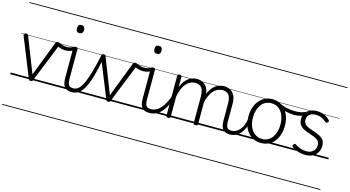

<svg xmlns="http://www.w3.org/2000/svg" viewBox="-121 -1394 4148 2277"><g transform="rotate(15 1953.0 -255.0)"><path d="M254 15Q240 15 235 10Q230 5 227 -4L34 -484Q29 -496 36.5 -505.5Q44 -515 60 -515Q72 -515 77.5 -510.5Q83 -506 86 -496L255 -66L421 -496Q425 -506 430.5 -510.5Q436 -515 447 -515Q466 -515 473 -506.5Q480 -498 474 -484L281 -4Q278 5 272.5 10Q267 15 254 15ZM0 365H509V375H0ZM0 -20H509V0H0ZM0 -505H509V-500H0ZM0 -885H509V-875H0Z M558 -442Q529 -442 499 -450.5Q469 -459 450 -470Q443 -474 442.5 -482Q442 -490 446.5 -497.5Q451 -505 457 -509Q463 -513 468 -510Q488 -499 512.5 -492Q537 -485 560 -485Q580 -485 604 -490.5Q628 -496 647 -510Q654 -516 660.5 -508.5Q667 -501 669 -490.5Q671 -480 665 -476Q651 -465 633 -457Q615 -449 596 -445.5Q577 -442 558 -442ZM509 365V375ZM509 -20V0ZM509 -505V-500ZM509 -885V-875Z M760 17Q727 17 703.5 8Q680 -1 666.5 -19.5Q653 -38 647 -64.5Q641 -91 641 -126V-496Q641 -506 647.5 -510.5Q654 -515 666 -515Q680 -515 686.5 -510.5Q693 -506 693 -496V-128Q693 -77 708 -54Q723 -31 767 -31Q776 -31 780.5 -23.5Q785 -16 784.5 -7Q784 2 778 9.5Q772 17 760 17ZM666 -683Q644 -683 633.5 -695.5Q623 -708 623 -732Q623 -757 633.5 -769.5Q644 -782 666 -782Q688 -782 699 -769.5Q710 -757 710 -732Q710 -707 699 -695Q688 -683 666 -683ZM509 365H834V375H509ZM509 -20H834V0H509ZM509 -505H834V-500H509ZM509 -885H834V-875H509Z M759 17Q749 17 744 9.5Q739 2 740 -7Q741 -16 747.5 -23.5Q754 -31 765 -31Q803 -31 833 -61.5Q863 -92 888.5 -151Q914 -210 937.5 -296Q961 -382 986 -495Q988 -504 998 -505Q1008 -506 1017 -501Q1026 -496 1024 -486Q1005 -398 987.5 -320.5Q970 -243 948.5 -181Q927 -119 900.5 -75Q874 -31 839.5 -7Q805 17 759 17ZM834 365H952V375H834ZM834 -20H952V0H834ZM834 -505H952V-500H834ZM834 -885H952V-875H834Z M1205 15Q1191 15 1186 10Q1181 5 1178 -4L985 -484Q980 -496 987.5 -505.5Q995 -515 1011 -515Q1023 -515 1028.5 -510.5Q1034 -506 1037 -496L1206 -66L1372 -496Q1376 -506 1381.5 -510.5Q1387 -515 1398 -515Q1417 -515 1424 -506.5Q1431 -498 1425 -484L1232 -4Q1229 5 1223.5 10Q1218 15 1205 15ZM951 365H1460V375H951ZM951 -20H1460V0H951ZM951 -505H1460V-500H951ZM951 -885H1460V-875H951Z M1509 -442Q1480 -442 1450 -450.5Q1420 -459 1401 -470Q1394 -474 1393.5 -482Q1393 -490 1397.5 -497.5Q1402 -505 1408 -509Q1414 -513 1419 -510Q1439 -499 1463.5 -492Q1488 -485 1511 -485Q1531 -485 1555 -490.5Q1579 -496 1598 -510Q1605 -516 1611.5 -508.5Q1618 -501 1620 -490.5Q1622 -480 1616 -476Q1602 -465 1584 -457Q1566 -449 1547 -445.5Q1528 -442 1509 -442ZM1460 365V375ZM1460 -20V0ZM1460 -505V-500ZM1460 -885V-875Z M1711 17Q1678 17 1654.5 8Q1631 -1 1617.5 -19.5Q1604 -38 1598 -64.5Q1592 -91 1592 -126V-496Q1592 -506 1598.5 -510.5Q1605 -515 1617 -515Q1631 -515 1637.5 -510.5Q1644 -506 1644 -496V-128Q1644 -77 1659 -54Q1674 -31 1718 -31Q1727 -31 1731.5 -23.5Q1736 -16 1735.5 -7Q1735 2 1729 9.5Q1723 17 1711 17ZM1617 -683Q1595 -683 1584.5 -695.5Q1574 -708 1574 -732Q1574 -757 1584.5 -769.5Q1595 -782 1617 -782Q1639 -782 1650 -769.5Q1661 -757 1661 -732Q1661 -707 1650 -695Q1639 -683 1617 -683ZM1460 365H1785V375H1460ZM1460 -20H1785V0H1460ZM1460 -505H1785V-500H1460ZM1460 -885H1785V-875H1460Z M1710 17Q1699 17 1693.5 9.5Q1688 2 1688.5 -7Q1689 -16 1696 -23.5Q1703 -31 1716 -31Q1750 -31 1780 -46Q1810 -61 1835.5 -89.5Q1861 -118 1882.5 -158Q1904 -198 1921 -249Q1924 -259 1933 -259Q1942 -259 1948.5 -252Q1955 -245 1952 -235Q1936 -180 1913 -134Q1890 -88 1860.5 -54Q1831 -20 1793.5 -1.5Q1756 17 1710 17ZM1785 365V375ZM1785 -20V0ZM1785 -505V-500ZM1785 -885V-875Z M2700 17Q2668 17 2646 8Q2624 -1 2610.5 -19.5Q2597 -38 2591 -64.5Q2585 -91 2585 -126V-332Q2585 -376 2575 -406.5Q2565 -437 2542 -453Q2519 -469 2481 -469Q2453 -469 2424.5 -456.5Q2396 -444 2371 -416Q2346 -388 2326.5 -342Q2307 -296 2296 -229H2272Q2278 -311 2299.5 -366.5Q2321 -422 2351.5 -456Q2382 -490 2418 -504.5Q2454 -519 2488 -519Q2530 -519 2564 -501Q2598 -483 2618 -444Q2638 -405 2638 -341V-128Q2638 -77 2651.5 -54Q2665 -31 2706 -31Q2715 -31 2719.5 -23.5Q2724 -16 2723.5 -7Q2723 2 2717.5 9.5Q2712 17 2700 17ZM1942 15Q1929 15 1923 10.5Q1917 6 1917 -4V-496Q1917 -506 1923 -510.5Q1929 -515 1942 -515Q1956 -515 1962.5 -510.5Q1969 -506 1969 -496V-370Q1986 -413 2008 -442.5Q2030 -472 2055.5 -488.5Q2081 -505 2106 -512Q2131 -519 2153 -519Q2196 -519 2230 -501Q2264 -483 2284.5 -444Q2305 -405 2305 -341V-4Q2305 6 2298 10.5Q2291 15 2278 15Q2264 15 2258 10.5Q2252 6 2252 -4V-332Q2252 -376 2241.5 -406.5Q2231 -437 2208 -453Q2185 -469 2147 -469Q2120 -469 2093.5 -458Q2067 -447 2042.5 -421.5Q2018 -396 1999.5 -355Q1981 -314 1969 -254V-4Q1969 6 1962.5 10.5Q1956 15 1942 15ZM1785 365H2774V375H1785ZM1785 -20H2774V0H1785ZM1785 -505H2774V-500H1785ZM1785 -885H2774V-875H1785Z M2699 17Q2688 17 2682.5 9.5Q2677 2 2677.5 -7Q2678 -16 2685 -23.5Q2692 -31 2705 -31Q2736 -31 2762.5 -45.5Q2789 -60 2809.5 -84.5Q2830 -109 2843 -142.5Q2856 -176 2862 -215Q2863 -226 2872 -229Q2881 -232 2889 -228Q2897 -224 2896 -213Q2891 -165 2875 -123.5Q2859 -82 2833.5 -50.5Q2808 -19 2774 -1Q2740 17 2699 17ZM2774 365V375ZM2774 -20V0ZM2774 -505V-500ZM2774 -885V-875Z M3082 19Q3014 19 2963.5 -15Q2913 -49 2885.5 -109.5Q2858 -170 2858 -250Q2858 -310 2874.5 -359Q2891 -408 2921.5 -444Q2952 -480 2992.5 -499.5Q3033 -519 3082 -519Q3148 -519 3198 -485Q3248 -451 3276.5 -390.5Q3305 -330 3305 -250Q3305 -203 3294.5 -161.5Q3284 -120 3265 -87Q3246 -54 3219 -30Q3192 -6 3157.5 6.5Q3123 19 3082 19ZM3082 -31Q3121 -31 3151.5 -46.5Q3182 -62 3204 -91.5Q3226 -121 3238 -161.5Q3250 -202 3250 -250Q3250 -315 3229.5 -364.5Q3209 -414 3171.5 -441.5Q3134 -469 3082 -469Q3043 -469 3012 -453.5Q2981 -438 2959 -408.5Q2937 -379 2925 -339Q2913 -299 2913 -250Q2913 -186 2933.5 -136.5Q2954 -87 2992 -59Q3030 -31 3082 -31ZM2774 365H3375V375H2774ZM2774 -20H3375V0H2774ZM2774 -505H3375V-500H2774ZM2774 -885H3375V-875H2774Z M3378 -405Q3332 -405 3279 -416.5Q3226 -428 3171 -457Q3158 -464 3158.5 -474.5Q3159 -485 3166 -492Q3173 -499 3182 -494Q3211 -477 3246.5 -467.5Q3282 -458 3317 -454Q3352 -450 3380 -450Q3420 -450 3456.5 -458.5Q3493 -467 3523 -488Q3532 -494 3539.5 -488Q3547 -482 3548 -472Q3549 -462 3537 -455Q3509 -437 3484.5 -426.5Q3460 -416 3434.5 -410.5Q3409 -405 3378 -405ZM3375 365V375ZM3375 -20V0ZM3375 -505V-500ZM3375 -885V-875Z M3626 19Q3589 19 3556.5 11Q3524 3 3499.5 -9Q3475 -21 3460 -33Q3452 -39 3452.5 -47.5Q3453 -56 3460 -65Q3467 -74 3474.5 -75.5Q3482 -77 3491 -70Q3518 -50 3554.5 -38Q3591 -26 3628 -26Q3663 -26 3688 -39.5Q3713 -53 3727 -76.5Q3741 -100 3741 -130Q3741 -165 3721 -185Q3701 -205 3670 -217Q3639 -229 3604.5 -240Q3570 -251 3538.5 -266.5Q3507 -282 3487.5 -309.5Q3468 -337 3468 -382Q3468 -421 3487.5 -452Q3507 -483 3543.5 -501Q3580 -519 3630 -519Q3667 -519 3698 -509Q3729 -499 3752 -483.5Q3775 -468 3789 -451Q3796 -444 3794 -436.5Q3792 -429 3785 -422Q3778 -415 3770 -415Q3762 -415 3754 -422Q3723 -447 3694.5 -460Q3666 -473 3628 -473Q3576 -473 3548.5 -449.5Q3521 -426 3521 -386Q3521 -351 3540.5 -331Q3560 -311 3591.5 -299Q3623 -287 3658 -275.5Q3693 -264 3724.5 -248.5Q3756 -233 3775.5 -206.5Q3795 -180 3795 -135Q3795 -97 3777 -61.5Q3759 -26 3722 -3.5Q3685 19 3626 19ZM3375 365H3906V375H3375ZM3375 -20H3906V0H3375ZM3375 -505H3906V-500H3375ZM3375 -885H3906V-875H3375Z"/></g></svg>

Font: Playwrite IT Moderna Guides
Style: Regular
Weight: 400
Designer: Veronika Burian, José Scaglione
Foundry: TypeTogether
Version: Version 1.003